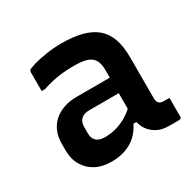

<svg xmlns="http://www.w3.org/2000/svg" viewBox="-126 -686 852 836"><g transform="rotate(-30 300.0 -268.0)"><path d="M506 -344Q506 -319 506 -293.5Q506 -268 506 -242.5Q506 -217 506 -191Q506 -165 506 -141Q506 -131 507.5 -124Q509 -117 514 -113Q517 -109 523 -107Q529 -105 538 -105Q540 -105 542.5 -105Q545 -105 548 -105H566Q566 -82 566 -58.5Q566 -35 566 -11Q566 -6 563 -3Q560 0 555 0Q550 0 533.5 0Q517 0 504 0Q477 0 456 -8Q435 -16 418.5 -32Q402 -48 393.5 -70.5Q385 -93 385 -121Q385 -153 385 -187Q385 -221 385 -253Q385 -270 385 -286Q385 -302 385 -318Q385 -334 385 -350Q385 -382 374 -400.5Q363 -419 339.5 -426.5Q316 -434 275 -434Q246 -434 219.5 -431.5Q193 -429 168 -423.5Q143 -418 116 -409H99Q99 -432 99 -456.5Q99 -481 99 -503Q99 -507 100 -509.5Q101 -512 102 -513Q107 -518 134 -526Q161 -534 199 -540Q237 -546 275 -546Q336 -546 379.5 -534.5Q423 -523 451 -499Q479 -475 492.5 -436.5Q506 -398 506 -344ZM181 -148Q181 -124 195 -110.5Q209 -97 238 -97Q267 -97 294.5 -104.5Q322 -112 349 -128Q376 -144 403 -172V-86H374Q359 -55 335.5 -33.5Q312 -12 280 -1Q248 10 210 10Q164 10 130.5 -8Q97 -26 78.5 -58Q60 -90 60 -133V-167Q60 -200 71 -226.5Q82 -253 102.5 -271.5Q123 -290 152 -300.5Q181 -311 217 -311Q252 -311 285 -311Q318 -311 349 -311Q380 -311 410 -311Q418 -311 422.5 -296.5Q427 -282 428 -264Q429 -246 429 -233Q395 -233 364.5 -233Q334 -233 303 -233Q272 -233 238 -233Q223 -233 212.5 -229.5Q202 -226 194 -218Q188 -212 184.5 -202.5Q181 -193 181 -182Z"/></g></svg>

Font: Recursive SemiBold
Style: Regular
Weight: 600
Version: Version 1.085